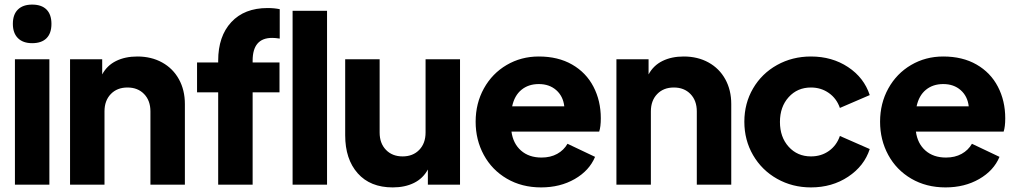

<svg xmlns="http://www.w3.org/2000/svg" viewBox="-20 -804 4420 836"><path d="M45 -546H195V0H45ZM120 -784Q161 -784 182.5 -762.5Q204 -741 204 -700Q204 -659 182.5 -637.5Q161 -616 120 -616Q80 -616 58 -638Q36 -660 36 -700Q36 -741 58 -762.5Q80 -784 120 -784Z M285 -546H425V-480Q446 -519 485.5 -538.5Q525 -558 578 -558Q639 -558 686 -532Q733 -506 759 -459Q785 -412 785 -351V0H635V-319Q635 -366 607.5 -394.5Q580 -423 535 -423Q490 -423 462.5 -394.5Q435 -366 435 -319V0H285Z M930 -402H838V-532H930V-540Q930 -646 987 -707.5Q1044 -769 1145 -769Q1175 -769 1198 -764V-636Q1179 -639 1165 -639Q1080 -639 1080 -540V-532H1197V-402H1080V0H930Z M1254 -757H1404V0H1254Z M1483 -215V-546H1633V-227Q1633 -180 1660.5 -151.5Q1688 -123 1733 -123Q1778 -123 1805.5 -151.5Q1833 -180 1833 -227V-546H1983V0H1843V-66Q1822 -27 1782.5 -7.5Q1743 12 1690 12Q1592 12 1537.5 -49.5Q1483 -111 1483 -215Z M2051 -274Q2051 -354 2087 -419Q2123 -484 2186 -521Q2249 -558 2326 -558Q2410 -558 2471 -523Q2532 -488 2564 -426.5Q2596 -365 2596 -289Q2596 -252 2589 -231H2207Q2214 -179 2248.5 -148.5Q2283 -118 2338 -118Q2377 -118 2406 -134Q2435 -150 2451 -178L2571 -121Q2546 -61 2482.5 -24.5Q2419 12 2336 12Q2252 12 2187 -26Q2122 -64 2086.5 -129.5Q2051 -195 2051 -274ZM2437 -341Q2432 -385 2402 -411.5Q2372 -438 2326 -438Q2281 -438 2250.5 -413Q2220 -388 2210 -341Z M2664 -546H2804V-480Q2825 -519 2864.5 -538.5Q2904 -558 2957 -558Q3018 -558 3065 -532Q3112 -506 3138 -459Q3164 -412 3164 -351V0H3014V-319Q3014 -366 2986.5 -394.5Q2959 -423 2914 -423Q2869 -423 2841.5 -394.5Q2814 -366 2814 -319V0H2664Z M3221 -274Q3221 -354 3259 -419Q3297 -484 3363.5 -521Q3430 -558 3511 -558Q3603 -558 3672.5 -512Q3742 -466 3767 -390L3637 -334Q3623 -375 3589 -399Q3555 -423 3511 -423Q3452 -423 3414 -381Q3376 -339 3376 -273Q3376 -207 3414 -165Q3452 -123 3511 -123Q3556 -123 3589.5 -147Q3623 -171 3637 -212L3767 -155Q3743 -81 3673 -34.5Q3603 12 3511 12Q3430 12 3363.5 -25.5Q3297 -63 3259 -128.5Q3221 -194 3221 -274Z M3812 -274Q3812 -354 3848 -419Q3884 -484 3947 -521Q4010 -558 4087 -558Q4171 -558 4232 -523Q4293 -488 4325 -426.5Q4357 -365 4357 -289Q4357 -252 4350 -231H3968Q3975 -179 4009.5 -148.5Q4044 -118 4099 -118Q4138 -118 4167 -134Q4196 -150 4212 -178L4332 -121Q4307 -61 4243.5 -24.5Q4180 12 4097 12Q4013 12 3948 -26Q3883 -64 3847.5 -129.5Q3812 -195 3812 -274ZM4198 -341Q4193 -385 4163 -411.5Q4133 -438 4087 -438Q4042 -438 4011.5 -413Q3981 -388 3971 -341Z"/></svg>

Font: BLUETTI 2.0
Style: Bold
Weight: 700
Designer: Stijn de Vries
Foundry: tokotype
Version: Version 2.005;October 31, 2023;FontCreator 14.0.0.2814 64-bi